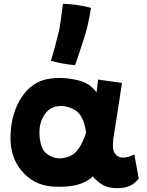

<svg xmlns="http://www.w3.org/2000/svg" viewBox="-20 -963 789 1028"><path d="M441 -254Q427 -349 379.5 -375Q332 -401 287.5 -394Q243 -387 218.5 -349.5Q194 -312 191.5 -268.5Q189 -225 201 -184Q213 -143 257 -124Q301 -105 354.5 -127Q408 -149 441 -254ZM590 -151Q604 -122 632.5 -119.5Q661 -117 699 -136L723 -7Q694 30 652.5 39.5Q611 49 569 41Q527 33 490 -4Q481 -12 477 -19Q453 5 419 18Q359 42 260.5 35.5Q162 29 96.5 -47.5Q31 -124 36.5 -243.5Q42 -363 96.5 -443.5Q151 -524 233 -539.5Q315 -555 406 -531Q464 -515 497 -468Q500 -495 505 -537L633 -519Q607 -342 592.5 -258.5Q578 -175 590 -151ZM317 -943Q397 -940 467 -921Q454 -834 434 -771Q400 -664 382 -614Q302 -622 253 -638Q277 -718 298 -807Q308 -869 317 -943Z"/></svg>

Font: KN Bobohei
Style: Bold
Weight: 700
Designer: Kingnam Type Foundry
Version: Version 1.710;March 18, 2023